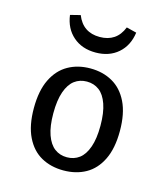

<svg xmlns="http://www.w3.org/2000/svg" viewBox="-99 -707 691 797"><g transform="rotate(15 246.5 -309.0)"><path d="M61.6 -207.4Q61.6 -282.1 85.5 -331Q109.4 -379.8 151 -403.3Q192.5 -426.9 246.4 -426.9Q300.4 -426.9 341.9 -403.3Q383.5 -379.8 407.4 -331Q431.3 -282.1 431.3 -207.4Q431.3 -132.6 407.4 -83.8Q383.5 -34.9 341.9 -11.8Q300.4 11.3 246.4 11.3Q192.5 11.3 151 -11.8Q109.4 -34.9 85.5 -83.8Q61.6 -132.6 61.6 -207.4ZM347.7 -207.4Q347.7 -263.3 334.8 -300Q322 -336.6 299.4 -353.5Q276.8 -370.4 246.4 -370.4Q216.1 -370.4 193.5 -353.5Q170.9 -336.6 158 -300Q145.2 -263.3 145.2 -207.4Q145.2 -151.7 158 -115.4Q170.9 -79.1 193.5 -62.1Q216.1 -45.2 246.4 -45.2Q276.8 -45.2 299.4 -62.1Q322 -79.1 334.8 -115.4Q347.7 -151.7 347.7 -207.4ZM106.4 -619.4 149.7 -630.3Q163.3 -596.1 188.1 -579.5Q212.8 -562.8 248.7 -562.8Q284.5 -562.8 309.3 -579.5Q334.1 -596.1 347.7 -630.3L391 -619.4Q383.3 -562.4 345.2 -529.2Q307 -496 248.7 -496Q190.3 -496 152.2 -529.2Q114 -562.4 106.4 -619.4Z"/></g></svg>

Font: Playfair Micro SmCond SmLight
Style: Regular
Weight: 360
Width: 4
Designer: Claus Eggers Sørensen
Foundry: Claus Eggers Sørensen
Version: Version 2.100;Glyphs 3.2 (3219)